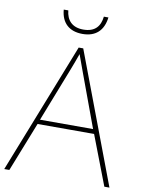

<svg xmlns="http://www.w3.org/2000/svg" viewBox="-97 -970 772 1037"><g transform="rotate(10 288.5 -452.0)"><path d="M412 -904H387C381 -851 354 -816 289 -816C228 -816 197 -851 192 -904H167C173 -831 217 -792 289 -792C361 -792 403 -831 412 -904ZM549 0H577L307 -716H282L0 0H28L135 -271H445ZM325 -594 435 -296H144L260 -593C270 -620 283 -652 293 -682C306 -645 317 -617 325 -594Z"/></g></svg>

Font: Noto Sans Arabic Thin
Style: Regular
Weight: 100
Designer: Monotype Design Team, Nadine Chahine, Nizar Qandah and Khaled Hosny
Foundry: Monotype Imaging Inc.
Version: Version 2.012